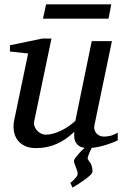

<svg xmlns="http://www.w3.org/2000/svg" viewBox="-20 -672 567 887"><path d="M481.4 -585.9H178.7L192.9 -651.9H494.1ZM523.9 -23.9Q515.6 -19 501.7 -13.7Q487.8 -8.3 471.4 -3.2Q455.1 2 437.3 5.9Q419.4 9.8 403.8 11.2Q401.4 15.6 398.2 22.5Q395 29.3 392.1 36.4Q389.2 43.5 387 49.8Q384.8 56.2 384.8 59.1Q384.8 63.5 388.2 67.9Q391.6 72.3 396 78.6Q400.4 85 403.8 95Q407.2 105 407.2 120.1Q407.2 124.5 403.3 129.9Q399.4 135.3 392.8 141.1Q386.2 147 377.9 153.3Q369.6 159.7 360.8 165.5Q340.8 179.7 314.9 194.8L305.2 172.9Q314.5 165.5 321.8 158.2Q328.1 151.9 333.5 144.8Q338.9 137.7 338.9 130.9Q338.9 124.5 336.2 116.5Q333.5 108.4 330.3 100.1Q327.1 91.8 324.5 84.2Q321.8 76.7 321.8 70.8Q321.8 66.9 326.9 59.3Q332 51.8 339.4 43Q346.7 34.2 355.2 25.6Q363.8 17.1 371.1 11.2Q349.6 7.8 339.6 -2.2Q329.6 -12.2 325.9 -23.7Q322.3 -35.2 322.8 -46.1Q323.2 -57.1 323.2 -63Q283.7 -25.4 240.5 -6.6Q197.3 12.2 147 12.2Q112.3 12.2 90.3 0Q68.4 -12.2 57.1 -30.8Q45.9 -49.3 43.5 -71.3Q41 -93.3 44.9 -112.8L109.9 -424.8L25.9 -434.1V-462.9L176.8 -494.1H217.8L138.2 -112.8Q135.3 -100.1 139.4 -88.6Q143.6 -77.1 151.6 -68.6Q159.7 -60.1 169.9 -54.9Q180.2 -49.8 189.9 -49.8Q208 -49.8 226.3 -54.9Q244.6 -60.1 262.7 -68.8Q280.8 -77.6 297.4 -89.1Q314 -100.6 328.1 -113.8L403.8 -481.9H497.1L417 -97.2Q413.6 -81.5 417 -71Q420.4 -60.5 427.5 -53.7Q434.6 -46.9 443.6 -43.9Q452.6 -41 460.9 -41Q470.7 -41 486.8 -43.9Q502.9 -46.9 523.9 -59.1Z"/></svg>

Font: Charis SIL CyrE
Style: Italic
Weight: 400
Italic angle: -11°
Foundry: SIL International
Version: Version 5.000